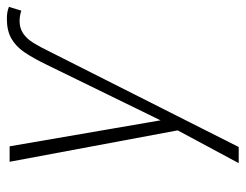

<svg xmlns="http://www.w3.org/2000/svg" viewBox="-98 -437 715 559"><g transform="rotate(-90 259.5 -157.5)"><path d="M351 -380Q370 -419 387 -444Q404 -469 427 -482Q450 -495 484 -495Q495 -495 503.5 -493.5Q512 -492 519 -489L508 -453Q502 -455 494 -456.5Q486 -458 478 -458Q457 -458 441.5 -447.5Q426 -437 414 -417.5Q402 -398 389 -371L111 180H64L165 -8L162 16L68 -487H113L191 -34H182Z"/></g></svg>

Font: Nunito Sans 10pt Condensed ExtraLight
Style: Italic
Weight: 250
Width: 3
Italic angle: -9°
Designer: Vernon Adams
Foundry: Vernon Adams
Version: Version 3.101;gftools[0.9.27]